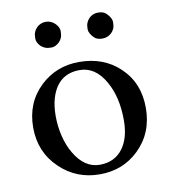

<svg xmlns="http://www.w3.org/2000/svg" viewBox="-75 -700 692 776"><g transform="rotate(-10 271.0 -312.5)"><path d="M147.5 -327.1Q137.7 -295.4 137.7 -252.9Q137.7 -210.4 147.5 -170.4Q157.2 -130.4 175.8 -98.6Q216.8 -28.3 279.8 -28.3Q341.3 -28.3 375 -74.2Q406.2 -116.7 406.2 -189.5Q406.2 -285.6 368.2 -350.6Q328.6 -419.4 265.1 -419.4Q175.8 -419.4 147.5 -327.1ZM40 -222.7Q40 -324.2 108.4 -389.6Q174.3 -452.1 268.1 -452.1Q368.2 -452.1 433.6 -390.6Q502.4 -326.2 502.4 -223.1Q502.4 -120.1 434.1 -53.7Q369.1 9.8 273.4 9.8Q177.7 9.8 110.4 -54.7Q40 -121.6 40 -222.7ZM201.7 -619.6Q217.3 -604 217.3 -587.4Q217.3 -570.8 213.1 -561Q209 -551.3 201.7 -543.9Q185.5 -528.8 169.2 -528.8Q152.8 -528.8 143.1 -533Q133.3 -537.1 126 -543.9Q110.8 -559.6 110.8 -576.2Q110.8 -592.8 115 -602.5Q119.1 -612.3 126.2 -619.6Q133.3 -627 143.1 -631.1Q152.8 -635.3 163.8 -635.3Q174.8 -635.3 184.6 -631.1Q194.3 -627 201.7 -619.6ZM378.4 -635.3Q400.9 -635.3 412.1 -624Q432.1 -604 432.1 -587.4Q432.1 -570.8 428 -561Q423.8 -551.3 416.5 -543.9Q400.4 -528.8 378.4 -528.8Q356.4 -528.8 345.2 -540Q325.7 -559.6 325.7 -576.2Q325.7 -592.8 329.8 -602.5Q334 -612.3 340.8 -619.6Q356 -635.3 378.4 -635.3Z"/></g></svg>

Font: RadleyRegular
Style: Regular
Weight: 400
Designer: vernon adams
Foundry: vernon adams
Version: Version 1.000;PS 001.001;hotconv 1.0.56